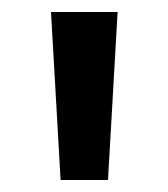

<svg xmlns="http://www.w3.org/2000/svg" viewBox="-20 -740 280 320"><path d="M65 -720 81 -440H160L176 -720Z"/></svg>

Font: Aspekta 500
Style: Regular
Weight: 500
Designer: Ivo Dolenc
Version: Version 2.100